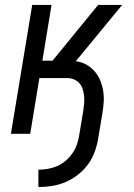

<svg xmlns="http://www.w3.org/2000/svg" viewBox="-20 -540 540 775"><path d="M135 215V145Q154 145 173.5 141.5Q193 138 211.5 130Q230 122 246 108Q262 94 273.5 77Q285 60 291 41.5Q297 23 300 4L316 -92Q318 -107 319.5 -122Q321 -137 319.5 -151.5Q318 -166 314 -179.5Q310 -193 301 -203.5Q292 -214 278.5 -219.5Q265 -225 250 -225H139L102 0H24L110 -520H188L151 -295H192L376 -520H473L286 -293Q309 -290 328 -279.5Q347 -269 361.5 -252.5Q376 -236 384.5 -215.5Q393 -195 396.5 -173Q400 -151 398.5 -127.5Q397 -104 393 -81L377 15Q373 42 363.5 69.5Q354 97 337 121Q320 145 296 164Q272 183 245.5 194.5Q219 206 190.5 210.5Q162 215 135 215Z"/></svg>

Font: Iosevka SS18
Style: Italic
Weight: 400
Italic angle: -9°
Monospace: yes
Designer: Belleve Invis
Foundry: Belleve Invis
Version: Version 25.1.1; ttfautohint (v1.8.4)